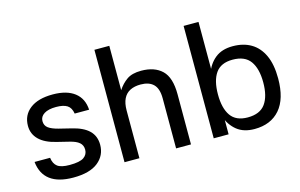

<svg xmlns="http://www.w3.org/2000/svg" viewBox="-90 -945 1848 1183"><g transform="rotate(-15 834.0 -353.5)"><path d="M358 -369Q352 -407 328 -422.5Q304 -438 257 -438Q208 -438 181 -421Q154 -404 154 -375Q154 -347 174.5 -331.5Q195 -316 238 -305L315 -286Q388 -269 424 -234Q460 -199 460 -143Q460 -75 407 -32.5Q354 10 249 10Q154 10 102 -29Q50 -68 42 -145H141Q146 -106 169.5 -88.5Q193 -71 247 -71Q312 -71 337.5 -89Q363 -107 363 -138Q363 -166 343.5 -183Q324 -200 282 -210L205 -229Q133 -246 96.5 -282Q60 -318 60 -370Q60 -438 111.5 -478Q163 -518 257 -518Q346 -518 396 -479.5Q446 -441 450 -369Z M672 0H577V-717H672V-434Q696 -471 729.5 -494.5Q763 -518 821 -518Q906 -518 953.5 -472.5Q1001 -427 1001 -320V0H906V-319Q906 -381 878 -409Q850 -437 796 -437Q757 -437 729 -423Q701 -409 686.5 -379.5Q672 -350 672 -304Z M1241 -717V0H1146V-717ZM1405 10Q1336 10 1293 -24.5Q1250 -59 1229.5 -118.5Q1209 -178 1209 -254Q1209 -330 1229.5 -389.5Q1250 -449 1293 -483.5Q1336 -518 1405 -518Q1473 -518 1522 -489Q1571 -460 1598 -401.5Q1625 -343 1625 -254Q1625 -124 1567 -57Q1509 10 1405 10ZM1383 -70Q1461 -70 1495.5 -118Q1530 -166 1530 -254Q1530 -342 1495.5 -390Q1461 -438 1383 -438Q1308 -438 1274.5 -390Q1241 -342 1241 -254Q1241 -166 1274.5 -118Q1308 -70 1383 -70Z"/></g></svg>

Font: 42dot Sans Light Medium
Style: Regular
Weight: 500
Version: Version 1.000